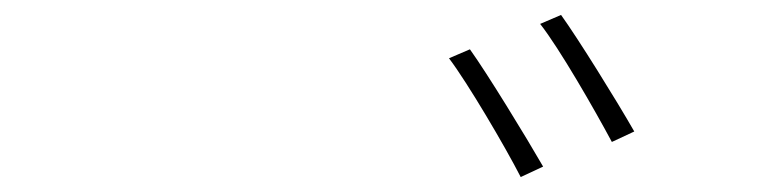

<svg xmlns="http://www.w3.org/2000/svg" viewBox="-20 -769 1040 257"><path d="M609 -703 581 -691C606 -658 656 -573 677 -532L707 -546C684 -586 632 -671 609 -703ZM731 -749 703 -737C729 -704 776 -622 799 -579L829 -593C805 -635 754 -717 731 -749Z"/></svg>

Font: Noto Sans CJK Thin
Style: Regular
Weight: 100
Designer: Ryoko NISHIZUKA (kana & ideographs); Paul D. Hunt (Latin, Greek & Cyrillic); Wenlong ZHANG (bopomofo); Sandoll Communica
Foundry: Adobe Systems Incorporated
Version: Version 1.000;PS 1;hotconv 1.0.78;makeotf.lib2.5.61930